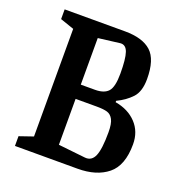

<svg xmlns="http://www.w3.org/2000/svg" viewBox="-113 -701 750 798"><g transform="rotate(20 262.0 -302.0)"><path d="M39 -43 100 -64V-540L39 -561V-604H306Q384 -604 422 -569.5Q460 -535 460 -449Q460 -393 434 -365.5Q408 -338 370 -320V-314Q428 -304 463 -267Q498 -230 498 -174Q498 -80 448.5 -40Q399 0 316 0H39ZM272 -333Q312 -333 330 -353Q348 -373 348 -432Q348 -497 338.5 -525Q329 -553 305 -551L209 -539V-333ZM385 -186Q385 -224 375.5 -242Q366 -260 349.5 -265Q333 -270 303 -270H209V-67L329 -54Q359 -51 372 -81.5Q385 -112 385 -186Z"/></g></svg>

Font: Grenze Medium
Style: Regular
Weight: 500
Designer: Renata Polastri
Foundry: Omnibus-Type
Version: Version 1.002; ttfautohint (v1.8)